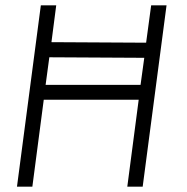

<svg xmlns="http://www.w3.org/2000/svg" viewBox="-20 -704 706 724"><path d="M550 -684H608L518 0H460L503 -328H145L102 0H44L134 -684H192L174 -545L531 -543ZM152 -384H510L524 -486L166 -488Z"/></svg>

Font: Bellota Text
Style: Italic
Weight: 400
Italic angle: -7.5°
Designer: Kemie Guaida
Foundry: Kemie Guaida
Version: Version 4.001